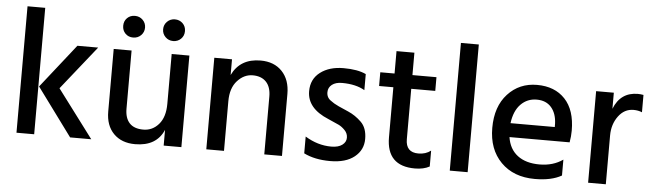

<svg xmlns="http://www.w3.org/2000/svg" viewBox="-46 -880 3596 1059"><g transform="rotate(5 1752.0 -350.5)"><path d="M284 -265 483 0H366L171 -265L362 -507H477ZM167 0H69V-700H167Z M707.5 -681.5Q725 -664 725 -639Q725 -614 707.5 -596.5Q690 -579 664 -579Q638 -579 621 -596Q604 -613 604 -639Q604 -665 621 -682Q638 -699 664 -699Q690 -699 707.5 -681.5ZM928.5 -682Q946 -665 946 -639Q946 -613 928.5 -596Q911 -579 885.5 -579Q860 -579 842.5 -596.5Q825 -614 825 -639Q825 -664 842.5 -681.5Q860 -699 885.5 -699Q911 -699 928.5 -682ZM982 0H884V-87Q844 6 726 6Q651 6 607 -38.5Q563 -83 563 -161V-507H662V-185Q662 -133 687.5 -105.5Q713 -78 764 -78Q815 -78 849.5 -118Q884 -158 884 -231V-507H982Z M1539 0H1441V-320Q1441 -373 1414.5 -401Q1388 -429 1340 -429Q1292 -429 1255 -388.5Q1218 -348 1218 -275V0H1120V-507H1218V-420Q1263 -514 1376 -514Q1451 -514 1495 -468Q1539 -422 1539 -343Z M1660 -25V-118Q1730 -75 1805 -75Q1844 -75 1865.5 -91Q1887 -107 1887 -131Q1887 -155 1870 -172.5Q1853 -190 1835.5 -198.5Q1818 -207 1776 -225Q1657 -274 1657 -369Q1657 -436 1707 -474Q1757 -512 1835.5 -512Q1914 -512 1960 -490V-401Q1911 -430 1834 -430Q1799 -430 1778.5 -414Q1758 -398 1758 -372Q1758 -341 1784 -325Q1792 -320 1796.5 -316.5Q1801 -313 1811.5 -308Q1822 -303 1827 -300Q1842 -293 1881.5 -276Q1921 -259 1954.5 -226.5Q1988 -194 1988 -133Q1988 -72 1940 -33.5Q1892 5 1806 5Q1720 5 1660 -25Z M2275 5Q2118 5 2118 -154V-431H2039V-507H2118V-631H2217V-507H2350V-431H2217V-152Q2217 -79 2287 -79Q2328 -79 2356 -101V-13Q2323 5 2275 5Z M2567 0H2468V-707H2567Z M2779 -290H3024V-308Q3022 -365 2993 -398.5Q2964 -432 2912 -432Q2860 -432 2824 -395.5Q2788 -359 2779 -290ZM2939 5Q2821 5 2751 -66Q2681 -137 2681 -255.5Q2681 -374 2745 -443.5Q2809 -513 2907 -513Q3005 -513 3062 -452.5Q3119 -392 3119 -278Q3119 -247 3113 -213H2780Q2790 -147 2836 -112Q2882 -77 2957.5 -77Q3033 -77 3087 -115V-27Q3031 5 2939 5Z M3332 0H3234V-507H3332V-418Q3369 -512 3465 -512Q3479 -512 3496 -509V-413Q3475 -422 3449 -422Q3398 -422 3365 -377Q3332 -332 3332 -270Z"/></g></svg>

Font: Hind Colombo Medium
Style: Regular
Weight: 500
Designer: Jyotish Sonowal, Aditi Pimprikar
Foundry: Indian Type Foundry
Version: Version 1.000;PS 1.0;hotconv 1.0.86;makeotf.lib2.5.63406; tt